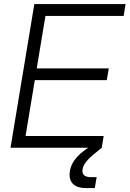

<svg xmlns="http://www.w3.org/2000/svg" viewBox="-20 -748 656 972"><path d="M33.2 0 153.8 -727.5H615.7L606 -667.5H210L166 -401.9H530.8L520.5 -342.3H156.2L109.4 -59.6H504.9L495.1 0ZM416 204.1Q368.7 204.1 347.9 181.4Q327.1 158.7 334 117.7Q340.3 78.6 370.6 45.9Q400.9 13.2 462.9 -23.4L495.1 0Q444.8 39.1 423.3 62.5Q401.9 85.9 397.9 108.9Q395 126.5 404.3 137.7Q413.6 148.9 443.4 148.9H469.2L460 204.1Z"/></svg>

Font: Inter Display Light
Style: Italic
Weight: 300
Italic angle: -9.39999°
Designer: Rasmus Andersson
Foundry: rsms
Version: Version 4.000;git-a52131595